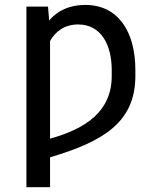

<svg xmlns="http://www.w3.org/2000/svg" viewBox="-20 -573 671 796"><path d="M89.5 203.1H187.5V79.2C406.2 14.2 541.2 -64.6 541.2 -258.5V-282.7C541.2 -443.2 468.8 -552.6 333.8 -552.6C268.8 -552.6 219.5 -529.8 183.9 -488.3L179 -545.5H89.5ZM187.5 1.8V-403.1C210.6 -443.2 247.9 -471.6 304 -471.6C400.6 -471.6 443.2 -384.9 443.2 -282.7V-258.5C443.2 -111.2 336.3 -39.4 187.5 1.8Z"/></svg>

Font: Margiela Sans
Style: Regular
Weight: 400
Designer: Stefan Endress, Andreas Faust
Version: Version 1.100;FEAKit 1.0